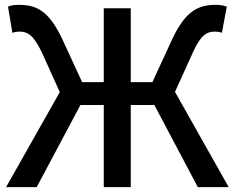

<svg xmlns="http://www.w3.org/2000/svg" viewBox="-20 -770 967 790"><path d="M700 -392 774 -555C807 -628 832 -640 865 -640C872 -640 884 -639 893 -635L913 -742C900 -749 882 -750 867 -750C795 -750 744 -724 691 -614L607 -432H518V-736H407V-432H318L234 -614C181 -723 132 -750 59 -750C43 -750 25 -749 13 -742L31 -635C42 -639 53 -640 60 -640C92 -640 117 -628 152 -555L226 -391L5 0H131L311 -338H407V0H518V-338H615L794 0H921Z"/></svg>

Font: Spoqa Han Sans Neo Medium
Style: Regular
Weight: 500
Designer: [Spoqa Han Sans Neo] Dong-huui Kim  Younghwa Kang  Yujin Lee  [Noto Sans] Ryoko NISHIZUKA  (kana & ideographs); Paul D. 
Foundry: Spoqa (http://www.spoqa-han-sans.com)
Version: Version 1.000